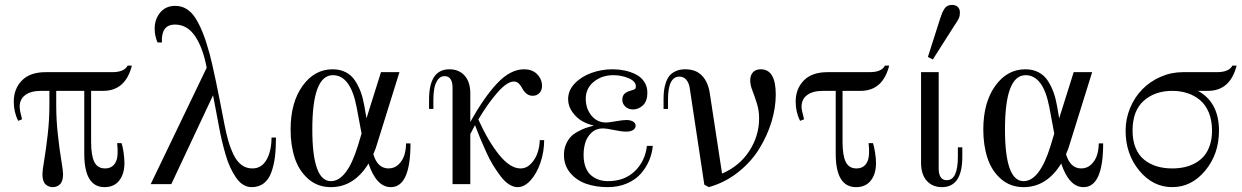

<svg xmlns="http://www.w3.org/2000/svg" viewBox="-20 -750 5057 782"><path d="M166 -456.1H437Q486.3 -456.1 500 -482.9H517.1Q491.2 -379.9 399.9 -379.9H351.1V-171.9Q351.1 -117.2 364 -90.6Q377 -64 408.2 -64Q430.7 -64 443.4 -78.1Q456.1 -92.3 458.3 -115.2Q460.4 -138.2 457 -167H475.1Q479.5 -154.8 483.2 -130.1Q486.8 -105.5 486.8 -85.9Q486.8 -42 465.8 -14.9Q444.8 12.2 405.8 12.2Q323.2 12.2 323.2 -124V-379.9H209V-321.8Q209 -261.2 215.8 -200Q222.7 -138.7 229.7 -96.9Q236.8 -55.2 236.8 -41Q236.8 -11.7 224.6 0.2Q212.4 12.2 194.8 12.2Q177.2 12.2 165 0.2Q152.8 -11.7 152.8 -41Q152.8 -55.2 159.9 -96.9Q167 -138.7 174.1 -200Q181.2 -261.2 181.2 -321.8V-379.9H147Q106 -379.9 83 -363Q60.1 -346.2 60.1 -314.9Q60.1 -300.3 69.8 -264.2L54.2 -257.8Q36.1 -293 36.1 -335.9Q36.1 -388.2 69.1 -422.1Q102.1 -456.1 166 -456.1Z M593.8 0 821.8 -474.1Q806.6 -555.2 774.7 -602.5Q742.7 -649.9 692.9 -649.9Q662.6 -649.9 649.9 -630.1Q637.2 -610.4 639.6 -577.1H621.6Q609.9 -603.5 609.9 -633.8Q609.9 -671.4 632.3 -698.7Q654.8 -726.1 693.8 -726.1Q743.7 -726.1 775.6 -677Q807.6 -627.9 834 -529.8Q854.5 -452.1 894 -244.1Q901.9 -204.1 910.2 -175.3Q918.5 -146.5 931.6 -119.4Q944.8 -92.3 963.9 -78.1Q982.9 -64 1007.8 -64Q1045.9 -64 1065.9 -99.9Q1085.9 -135.7 1085.9 -189.9H1104Q1104 -145.5 1099.9 -111.6Q1095.7 -77.6 1085.2 -48.3Q1074.7 -19 1054.4 -3.4Q1034.2 12.2 1004.9 12.2Q986.3 12.2 970 2Q953.6 -8.3 940.7 -27.6Q927.7 -46.9 917.2 -69.6Q906.7 -92.3 898.2 -122.3Q889.6 -152.3 883.5 -178.2Q877.4 -204.1 871.6 -235.8Q869.6 -246.6 860.8 -293.2Q852.1 -339.8 847.7 -361.8L677.7 0Z M1335 -467.8Q1365.7 -467.8 1389.2 -455.3Q1412.6 -442.9 1427 -420.2Q1441.4 -397.5 1450 -373.5Q1458.5 -349.6 1463.9 -318.8L1472.7 -268.1L1531.7 -456.1H1606.9L1515.6 -163.1Q1510.7 -144.5 1500.5 -122.1Q1517.6 -64 1562.5 -64Q1586.9 -64 1603.8 -80.6Q1620.6 -97.2 1627.2 -119.4Q1633.8 -141.6 1633.8 -166H1651.9Q1651.9 12.2 1571.8 12.2Q1513.2 12.2 1481 -84Q1421.9 12.2 1327.6 12.2Q1273.9 12.2 1235.8 -21Q1197.8 -54.2 1180.7 -106Q1163.6 -157.7 1163.6 -222.2Q1163.6 -332.5 1212.2 -400.1Q1260.7 -467.8 1335 -467.8ZM1327.6 -12.2Q1393.1 -12.2 1437.5 -155.8L1452.6 -206.1L1432.6 -313Q1407.7 -443.8 1335.9 -443.8Q1252 -443.8 1252 -223.1Q1252 -12.2 1327.6 -12.2Z M1895.5 0H1823.2V-392.1Q1823.2 -439.9 1790.5 -439.9Q1773.4 -439.9 1762.9 -424.8Q1752.4 -409.7 1748.8 -389.6Q1745.1 -369.6 1745.1 -344.2V-306.2H1727.5V-344.2Q1727.5 -467.8 1810.5 -467.8Q1849.1 -467.8 1872.3 -442.1Q1895.5 -416.5 1895.5 -369.1V-252.9Q1951.7 -354.5 2005.4 -411.1Q2059.1 -467.8 2114.3 -467.8Q2146 -467.8 2165.5 -450Q2185.1 -432.1 2187.5 -405.8Q2189 -384.8 2178.2 -372.3Q2167.5 -359.9 2149.4 -359.9Q2134.8 -359.9 2124 -368.9Q2113.3 -377.9 2107.9 -388.9Q2102.5 -399.9 2093.8 -408.9Q2085 -418 2073.2 -418Q2045.4 -418 2006.3 -373.5Q1967.3 -329.1 1928.2 -263.2Q1968.8 -173.8 2013.4 -118.9Q2058.1 -64 2100.1 -64Q2125 -64 2143.6 -84.2Q2162.1 -104.5 2170.2 -129.9Q2178.2 -155.3 2178.2 -179.2H2196.3Q2196.3 -131.8 2181.2 -87.4Q2166 -43 2140.9 -15.4Q2115.7 12.2 2088.4 12.2Q2070.8 12.2 2053 0.7Q2035.2 -10.7 2018.8 -32.5Q2002.4 -54.2 1988.3 -77.1Q1974.1 -100.1 1959.5 -132.6Q1944.8 -165 1935.5 -187.5Q1926.3 -210 1914.6 -240.2Q1911.6 -235.4 1895.5 -204.1Z M2475.1 -467.8Q2499.5 -467.8 2522.7 -463.1Q2545.9 -458.5 2567.9 -448Q2589.8 -437.5 2603.3 -418Q2616.7 -398.4 2616.7 -372.1Q2616.7 -338.4 2598.9 -321.3Q2581.1 -304.2 2558.1 -304.2Q2539.6 -304.2 2527.1 -315.7Q2514.6 -327.1 2514.6 -344.2Q2514.6 -353.5 2518.1 -360.6Q2521.5 -367.7 2528.1 -371.8Q2534.7 -376 2539.6 -377.9Q2544.4 -379.9 2551.8 -381.8Q2563 -384.8 2566.4 -387.7Q2569.8 -390.6 2569.8 -397.9Q2569.8 -418.9 2540.5 -431.4Q2511.2 -443.8 2478 -443.8Q2431.6 -443.8 2398.7 -417.2Q2365.7 -390.6 2365.7 -347.2Q2365.7 -308.1 2388.7 -279.5Q2411.6 -251 2448.7 -251Q2460 -251 2488.3 -256.1Q2516.6 -261.2 2531.7 -261.2Q2547.4 -261.2 2558.1 -255.1Q2568.8 -249 2568.8 -237.8Q2568.8 -227.1 2558.6 -220.5Q2548.3 -213.9 2529.8 -213.9Q2512.2 -213.9 2480.5 -220.5Q2448.7 -227.1 2436 -227.1Q2407.7 -227.1 2389.2 -209.5Q2370.6 -191.9 2363.8 -168.7Q2356.9 -145.5 2356.9 -119.1Q2356.9 -89.4 2365.7 -67.6Q2374.5 -45.9 2389.2 -34.4Q2403.8 -22.9 2420.4 -17.6Q2437 -12.2 2456.1 -12.2Q2523.4 -12.2 2565.7 -53Q2607.9 -93.8 2614.7 -155.8H2638.7Q2636.2 -126 2624.3 -97.2Q2612.3 -68.4 2590.8 -43.5Q2569.3 -18.6 2534.2 -3.2Q2499 12.2 2455.1 12.2Q2407.7 12.2 2368.4 -1.2Q2329.1 -14.6 2303 -45.2Q2276.9 -75.7 2276.9 -119.1Q2276.9 -143.1 2285.2 -162.1Q2293.5 -181.2 2304.7 -192.9Q2315.9 -204.6 2334.5 -214.6Q2353 -224.6 2366.2 -229Q2379.4 -233.4 2398.9 -238.8Q2376 -243.2 2353 -255.6Q2330.1 -268.1 2312 -292.5Q2293.9 -316.9 2293.9 -346.2Q2293.9 -381.8 2321 -410.2Q2348.1 -438.5 2389.2 -453.1Q2430.2 -467.8 2475.1 -467.8Z M2700.7 -306.2H2682.6V-344.2Q2682.6 -363.8 2684.3 -379.6Q2686 -395.5 2691.7 -412.6Q2697.3 -429.7 2706.5 -441.2Q2715.8 -452.6 2732.2 -460.2Q2748.5 -467.8 2771 -467.8Q2814.5 -467.8 2839.4 -441.7Q2864.3 -415.5 2871.1 -369.1L2920.9 -43Q2992.2 -73.7 3032 -135.3Q3071.8 -196.8 3071.8 -268.1Q3071.8 -300.3 3062.7 -328.9Q3053.7 -357.4 3044.7 -380.6Q3035.6 -403.8 3035.6 -421.9Q3035.6 -443.8 3046.9 -455.8Q3058.1 -467.8 3078.6 -467.8Q3139.6 -467.8 3139.6 -365.2Q3139.6 -310.5 3122.1 -253.2Q3104.5 -195.8 3071.5 -142.8Q3038.6 -89.8 2985.4 -47.9Q2932.1 -5.9 2866.7 12.2L2848.6 2L2789.1 -392.1Q2786.1 -412.1 2775.4 -425Q2764.6 -438 2747.1 -438Q2700.7 -438 2700.7 -344.2Z M3601.6 -482.9Q3575.7 -379.9 3484.9 -379.9H3411.6V-171.9Q3411.6 -117.2 3424.6 -90.6Q3437.5 -64 3468.8 -64Q3491.2 -64 3503.9 -78.1Q3516.6 -92.3 3518.8 -115.2Q3521 -138.2 3517.6 -167H3535.6Q3540 -154.3 3543.9 -129.9Q3547.9 -105.5 3547.9 -85.9Q3547.9 -42 3526.9 -14.9Q3505.9 12.2 3466.8 12.2Q3383.8 12.2 3383.8 -124V-379.9H3331.5Q3290.5 -379.9 3267.6 -363Q3244.6 -346.2 3244.6 -314.9Q3244.6 -302.2 3254.9 -264.2L3238.8 -257.8Q3220.7 -293 3220.7 -335.9Q3220.7 -388.2 3253.7 -422.1Q3286.6 -456.1 3350.6 -456.1H3521.5Q3570.8 -456.1 3584.5 -482.9Z M3731.4 -456.1H3803.2V-64Q3803.2 -16.1 3836.4 -16.1Q3881.3 -16.1 3881.3 -111.8V-149.9H3899.4V-111.8Q3899.4 12.2 3816.4 12.2Q3777.8 12.2 3754.6 -13.7Q3731.4 -39.6 3731.4 -86.9ZM3759.3 -518.1 3809.6 -675.8Q3814 -689 3816.9 -696Q3819.8 -703.1 3825.4 -712.4Q3831.1 -721.7 3838.9 -725.8Q3846.7 -730 3857.4 -730Q3872.6 -730 3881.1 -721.7Q3889.6 -713.4 3889.6 -699.2Q3889.6 -692.4 3888.7 -686.8Q3887.7 -681.2 3885 -675.3Q3882.3 -669.4 3880.6 -666.5Q3878.9 -663.6 3874 -656.2Q3869.1 -648.9 3867.2 -646L3779.3 -507.8Z M4156.2 -467.8Q4187 -467.8 4210.4 -455.3Q4233.9 -442.9 4248.3 -420.2Q4262.7 -397.5 4271.2 -373.5Q4279.8 -349.6 4285.2 -318.8L4293.9 -268.1L4353 -456.1H4428.2L4336.9 -163.1Q4332 -144.5 4321.8 -122.1Q4338.9 -64 4383.8 -64Q4408.2 -64 4425 -80.6Q4441.9 -97.2 4448.5 -119.4Q4455.1 -141.6 4455.1 -166H4473.1Q4473.1 12.2 4393.1 12.2Q4334.5 12.2 4302.2 -84Q4243.2 12.2 4148.9 12.2Q4095.2 12.2 4057.1 -21Q4019 -54.2 4002 -106Q3984.9 -157.7 3984.9 -222.2Q3984.9 -332.5 4033.4 -400.1Q4082 -467.8 4156.2 -467.8ZM4148.9 -12.2Q4214.4 -12.2 4258.8 -155.8L4273.9 -206.1L4253.9 -313Q4229 -443.8 4157.2 -443.8Q4073.2 -443.8 4073.2 -223.1Q4073.2 -12.2 4148.9 -12.2Z M5016.6 -482.9Q4990.7 -379.9 4899.4 -379.9H4859.4Q4944.8 -333 4944.8 -217.8Q4944.8 -122.6 4888.9 -55.2Q4833 12.2 4754.4 12.2Q4675.8 12.2 4620.1 -55.2Q4564.5 -122.6 4564.5 -217.8Q4564.5 -266.1 4582.8 -310.1Q4601.1 -354 4632.3 -386Q4663.6 -418 4706.8 -437Q4750 -456.1 4797.4 -456.1H4936.5Q4985.8 -456.1 4999.5 -482.9ZM4754.4 -379.9Q4683.6 -379.9 4638.2 -339.4Q4592.8 -298.8 4592.8 -217.8Q4592.8 -177.7 4605.5 -147.2Q4618.2 -116.7 4640.9 -98.9Q4663.6 -81.1 4691.9 -72.5Q4720.2 -64 4754.4 -64Q4781.2 -64 4804.9 -69.3Q4828.6 -74.7 4849.4 -86.4Q4870.1 -98.1 4884.8 -115.7Q4899.4 -133.3 4908 -159.4Q4916.5 -185.5 4916.5 -217.8Q4916.5 -259.3 4903.6 -291Q4890.6 -322.8 4868.2 -341.8Q4845.7 -360.8 4816.9 -370.4Q4788.1 -379.9 4754.4 -379.9Z"/></svg>

Font: Flanker Steampunk
Style: Regular
Weight: 400
Designer: Alexey Kryukov, Leonardo Di Lena
Foundry: Alexey Kryukov, Leonardo Di Lena
Version: 1.210